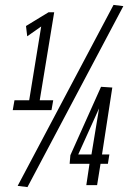

<svg xmlns="http://www.w3.org/2000/svg" viewBox="-20 -755 523 783"><path d="M32 -306 39 -346H99L148 -647L91 -607L86 -649L178 -705H201L142 -346H197L190 -306ZM92 8 52 3 443 -735 483 -730ZM264 -87 267 -122 392 -401 438 -398 396 -125H426L420 -87H390L376 0H332L345 -87ZM299 -125H353L384 -313Z"/></svg>

Font: Georama ExtraCondensed
Style: Italic
Weight: 400
Width: 2
Italic angle: -9°
Designer: Jean-Baptiste Levee
Foundry: Production Type
Version: Version 1.000